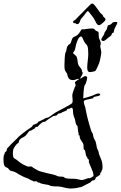

<svg xmlns="http://www.w3.org/2000/svg" viewBox="-306 -572 696 1105"><path d="M282 406C284 400 284 394 284 388C284 352 271 337 264 315C262 309 262 303 260 297C258 292 254 287 253 282C249 270 249 258 245 246C244 240 240 236 238 231C231 219 231 211 228 198C226 192 221 188 220 184C203 131 193 92 184 42C184 46 176 22 176 13C176 0 212 0 228 -6C229 -6 232 -12 234 -13C247 -20 271 -16 271 -31C267 -33 264 -34 260 -34C248 -34 236 -25 224 -21C207 -15 190 -10 173 -6C174 -28 175 -58 180 -79C180 -80 187 -88 187 -90C192 -103 196 -119 196 -125C196 -131 188 -134 185 -134C176 -134 167 -123 154 -119C159 -130 170 -142 170 -152C170 -156 165 -160 165 -164C165 -165 165 -167 165 -168V-170C156 -186 151 -187 147 -195C139 -210 142 -228 136 -243C130 -257 118 -257 114 -269C127 -278 128 -300 132 -316C138 -338 148 -362 160 -362C169 -362 172 -342 180 -330C186 -319 195 -314 198 -305C201 -295 202 -277 202 -260C202 -236 196 -210 196 -184C196 -168 199 -157 213 -157C217 -157 239 -161 242 -163C247 -167 260 -197 264 -207C271 -227 277 -264 277 -269C277 -281 271 -299 271 -307C271 -313 274 -314 274 -320C274 -334 264 -350 264 -352C261 -363 263 -385 260 -389C259 -390 251 -392 245 -396C235 -403 241 -408 223 -408C206 -408 181 -404 176 -403H175C173 -403 170 -404 167 -404C159 -403 156 -384 140 -371C130 -362 120 -362 114 -356C106 -347 105 -332 100 -323C95 -316 85 -314 85 -309C85 -305 83 -307 81 -305C77 -296 76 -269 70 -269C67 -253 65 -223 65 -199C65 -187 65 -176 67 -170C68 -164 76 -157 81 -145C83 -139 83 -133 85 -130C91 -115 100 -111 115 -111C127 -111 131 -117 151 -119C144 -111 125 -104 125 -96C125 -93 129 -89 129 -82V-79C127 -79 110 -34 110 -25C110 -16 112 -4 112 6C112 11 112 16 110 20C108 28 31 65 16 74C0 83 -13 96 -28 104C-33 106 -36 105 -42 107C-44 107 -51 113 -54 114C-65 120 -77 125 -86 129C-87 129 -89 135 -90 136C-98 142 -108 143 -116 147C-118 149 -120 156 -123 158C-146 174 -170 190 -188 206C-195 211 -201 217 -207 224C-227 245 -243 257 -254 271C-257 275 -263 279 -265 282C-268 287 -266 292 -269 297C-272 302 -280 306 -280 309C-280 310 -279 312 -279 313C-279 316 -283 318 -283 318C-285 327 -286 335 -286 344C-286 396 -271 388 -261 395C-256 399 -253 407 -247 410C-242 412 -237 412 -232 414C-216 418 -208 425 -196 432C-168 448 -161 449 -141 457C-139 458 -133 463 -130 464C-128 465 -120 468 -119 468C-114 468 -119 472 -111 472C-107 472 -103 471 -99 471C-91 471 -90 479 -84 479C-83 479 -82 479 -80 479C-77 479 -76 482 -75 482C-57 489 -39 489 -21 494C-21 494 -20 497 -17 497C1 502 13 500 30 501C57 503 74 513 99 513C118 513 136 510 144 508C156 504 157 507 169 501C184 494 194 487 206 482C216 479 218 472 224 468C228 465 234 467 238 464C244 460 244 454 245 450C249 446 271 437 271 430C271 429 271 427 271 425C271 420 278 422 278 414C278 409 281 408 282 406ZM231 442C230 444 213 454 208 454C206 454 203 453 202 453C203 453 174 464 165 464C155 464 140 458 125 457C106 456 87 458 70 453C68 453 61 447 60 446C49 443 37 446 26 442C17 439 13 435 -2 432C-28 426 -41 424 -64 417C-73 415 -84 413 -112 395C-120 392 -118 386 -130 386C-134 386 -138 387 -142 387C-146 387 -148 386 -152 384C-160 380 -178 376 -210 348C-220 339 -232 343 -232 312C-232 303 -231 294 -229 286C-228 286 -218 259 -199 250C-198 246 -197 236 -192 231C-184 222 -169 218 -159 209C-152 203 -139 180 -133 180C-132 180 -130 180 -128 180C-127 180 -113 170 -104 166C-102 164 -104 158 -99 158C-97 158 -94 159 -92 159C-89 159 -67 129 -53 129C-51 129 -50 129 -48 129C-48 128 -9 101 1 96C6 94 15 95 20 92C24 90 26 84 30 82C35 80 44 80 48 78C50 77 48 74 52 74C54 74 73 66 78 63C79 63 80 57 81 56C85 55 90 53 94 53H96C96 53 101 48 104 48C115 48 114 65 114 69C114 72 114 89 125 114C128 122 128 133 132 144C134 146 139 152 140 154C143 168 142 187 147 198V199C147 200 146 203 146 204C146 205 146 206 147 206H150C153 206 153 221 154 224C158 234 168 244 173 256C177 267 173 277 176 286C178 290 185 292 185 302C185 308 188 312 190 326C192 330 193 328 194 330C196 332 196 337 198 340C200 344 206 346 206 350C206 352 205 354 205 356C205 371 232 413 232 436C232 438 232 440 231 442ZM370 -443C367 -445 363 -446 359 -446C354 -446 348 -445 344 -443C339 -441 339 -437 333 -433C325 -427 317 -428 315 -425C313 -423 311 -411 308 -403C303 -395 299 -390 296 -385C294 -381 295 -377 293 -374C289 -367 277 -351 277 -344C277 -338 285 -336 288 -336C299 -336 314 -353 318 -356C336 -367 333 -367 340 -381C341 -383 347 -383 348 -385C350 -389 350 -396 351 -400C356 -416 367 -429 370 -443ZM301 -459C301 -471 287 -473 287 -481C287 -486 273 -495 271 -498C251 -524 236 -552 224 -552C220 -552 209 -541 208 -540L126 -457C122 -453 115 -456 115 -445C115 -436 122 -440 129 -438C132 -437 132 -433 138 -433C153 -433 155 -455 159 -462C161 -465 167 -470 170 -474C187 -493 192 -508 201 -508C203 -508 228 -474 233 -468C245 -449 249 -427 265 -427C274 -428 300 -452 301 -457Z"/></svg>

Font: Jim Nightshade
Style: Regular
Weight: 400
Designer: Astigmatic (AOETI)
Foundry: Astigmatic (AOETI)
Version: Version 1.000